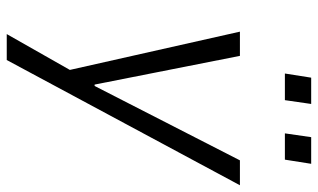

<svg xmlns="http://www.w3.org/2000/svg" viewBox="-202 -538 920 555"><g transform="rotate(90 257.5 -260.0)"><path d="M78 180 191 -19 188 26 71 -494H141L224 -74H228L443 -494H515L153 180ZM365 -624 376 -700H453L441 -624ZM192 -624 204 -700H280L269 -624Z"/></g></svg>

Font: Nunito Sans 7pt SemiCondensed Light
Style: Italic
Weight: 300
Width: 4
Italic angle: -9°
Designer: Vernon Adams
Foundry: Vernon Adams
Version: Version 3.101;gftools[0.9.27]